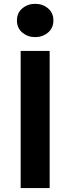

<svg xmlns="http://www.w3.org/2000/svg" viewBox="-20 -960 358 980"><path d="M85.5 0V-700H233.5V0ZM159.5 -770.5Q122 -770.5 94.2 -793.5Q66.5 -816.5 66.5 -855.5Q66.5 -894.5 94.2 -917.5Q122 -940.5 159.5 -940.5Q197.5 -940.5 225 -917.5Q252.5 -894.5 252.5 -855.5Q252.5 -817 225 -793.8Q197.5 -770.5 159.5 -770.5Z"/></svg>

Font: Geologica SemiBold
Style: Regular
Weight: 600
Designer: Sindre Bremnes, Frode Helland
Foundry: Monokrom Skriftforlag AS
Version: Version 1.010;gftools[0.9.28]